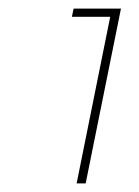

<svg xmlns="http://www.w3.org/2000/svg" viewBox="-20 -786 324 446"><path d="M151 -766H261L179 -360H158L236 -747H147Z"/></svg>

Font: TypoPRO Montserrat
Style: Italic
Weight: 250
Italic angle: -11.3°
Designer: Julieta Ulanovsky
Foundry: Julieta Ulanovsky
Version: Version 6.001